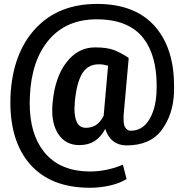

<svg xmlns="http://www.w3.org/2000/svg" viewBox="-20 -712 927 954"><path d="M427 221Q230 221 127 101.5Q32 -9.5 31.5 -202L32 -233.5Q42 -446 155.5 -569.2Q269 -692.5 462.5 -692.5Q655.5 -692.5 754 -576Q845 -468.5 845 -283Q845 -282 845 -281L844.5 -250.5Q840 -142 783.2 -65.8Q726.5 10.5 608.5 10.5Q570 10.5 542.8 -10.5Q515.5 -31.5 503 -71.5Q481 -30.5 449.8 -10.8Q418.5 9 374.5 9Q304 9 268 -48.5Q239.5 -94 239.5 -164Q239.5 -182.5 241.5 -203Q253.5 -329.5 310.8 -403Q368 -476.5 452 -476.5Q510 -476.5 543.5 -464.2Q577 -452 618.5 -425L617 -423H619.5L594.5 -143Q594 -131.5 594 -121Q594 -92 601.5 -79.5Q612 -62.5 629.5 -62.5Q686.5 -62.5 719.8 -115Q753 -167.5 757.5 -250.5L758.5 -285Q758.5 -436.5 693 -521.5Q620 -616 460.5 -616Q309.5 -616 222.8 -513.8Q136 -411.5 128.5 -233.5L127.5 -200.5Q127.5 -47 198 41.5Q276 140 428.5 140Q471 140 514.2 130.5Q557.5 121 590.5 106L609 177.5Q576 198.5 526.2 209.8Q476.5 221 427 221ZM406 -77Q434 -77 455.5 -89.8Q477 -102.5 495 -136.5Q495 -140 517 -385.5Q506.5 -388.5 495.5 -390.5Q484.5 -392.5 471 -392.5Q416.5 -392.5 388.5 -346.8Q360.5 -301 351.5 -203Q350 -186 350 -171.5Q350.5 -77 406 -77Z"/></svg>

Font: Roberto Sans
Style: Bold
Weight: 700
Designer: Google (font) & Cristiano Sobral (main changes)
Version: Version 1.000;October 12, 2021;FontCreator 14.0.0.2814 64-bi